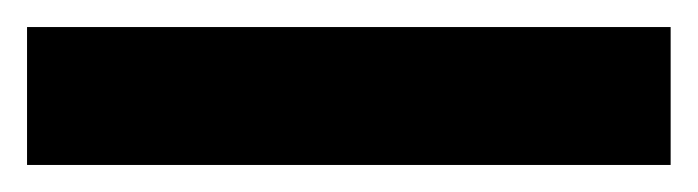

<svg xmlns="http://www.w3.org/2000/svg" viewBox="-20 43 516 142"><path d="M0 165V63H476V165Z"/></svg>

Font: Archivo SemiCondensed ExtraBold
Style: Regular
Weight: 800
Width: 4
Designer: Hector Gatti
Foundry: Omnibus-Type
Version: Version 2.001